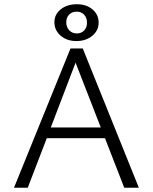

<svg xmlns="http://www.w3.org/2000/svg" viewBox="-20 -887 722 907"><path d="M237 -782Q237 -819 267 -843Q297 -867 343 -867Q388 -867 417 -842.5Q446 -818 446 -780Q446 -743 416 -718Q386 -693 341 -693Q296 -693 266.5 -718.5Q237 -744 237 -782ZM293 -782Q293 -759 307 -744Q321 -729 343 -729Q364 -729 377.5 -743Q391 -757 391 -780Q391 -803 377.5 -817.5Q364 -832 342 -832Q320 -832 306.5 -818Q293 -804 293 -782ZM476 -234H201L111 0H46L313 -658H371L636 0H567ZM456 -285 337 -591 220 -285Z"/></svg>

Font: Ysabeau SC Semilight
Style: Regular
Weight: 300
Designer: Christian Thalmann (Catharsis Fonts)
Version: Version 0.003